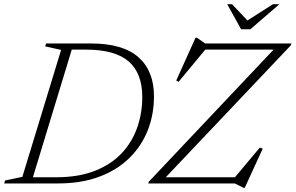

<svg xmlns="http://www.w3.org/2000/svg" viewBox="-43 -878 1415 919"><path d="M249.5 -639 173.5 -656 177.5 -670H391.5Q545.5 -670 619.8 -604Q694 -538 694 -417.5Q694 -329 663.8 -253.2Q633.5 -177.5 575 -120.5Q516.5 -63.5 431.2 -31.8Q346 0 235.5 0H-23L-19 -14L64 -31.5ZM224.5 -29.5Q334.5 -29.5 413 -61Q491.5 -92.5 541.2 -146.5Q591 -200.5 614.5 -269.5Q638 -338.5 638 -413.5Q638 -527.5 572.8 -584Q507.5 -640.5 368.5 -640.5H300.5L114.5 -29.5ZM1352 -670 1349.5 -661.5 750.5 -29.5H1081.5L1200.5 -171.5L1214.5 -166.5L1128.5 21H1123L1080.5 0H666.5L669.5 -8.5L1266.5 -640.5H939.5L812 -486.5L800.5 -492.5L893 -697.5H899.5L939 -670ZM1294.5 -858 1155.5 -738H1111L1044.5 -858H1067.5L1141.5 -780L1263.5 -858Z"/></svg>

Font: Newsreader Text Light
Style: Italic
Weight: 300
Italic angle: -17°
Designer: Hugues Gentile
Foundry: Production Type
Version: Version 1.001